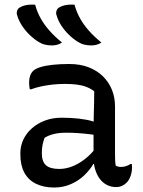

<svg xmlns="http://www.w3.org/2000/svg" viewBox="-20 -828 640 858"><path d="M494 -353Q494 -326 494 -299.5Q494 -273 494 -246Q494 -219 494 -192.5Q494 -166 494 -139Q494 -124 494.5 -112.5Q495 -101 497 -88Q502 -85 508 -83.5Q514 -82 520 -82Q532 -82 543 -85.5Q554 -89 563 -95H569Q569 -91 569.5 -88Q570 -85 570 -80Q570 -60 563.5 -41.5Q557 -23 546 -12Q536 -2 524.5 3Q513 8 500 8Q476 8 457 -2Q438 -12 425 -30Q412 -48 405 -72Q398 -96 398 -122Q398 -153 398 -186Q398 -219 398 -243Q398 -282 399 -312Q400 -342 400.5 -368Q401 -394 401 -420Q386 -432 366.5 -439.5Q347 -447 323.5 -450Q300 -453 270 -453Q241 -453 214.5 -450Q188 -447 164.5 -442Q141 -437 119 -429H113Q112 -435 111 -443Q110 -451 110 -458Q110 -474 114 -487.5Q118 -501 128 -511Q138 -521 160.5 -528Q183 -535 216 -538.5Q249 -542 289 -542Q339 -542 377 -527Q415 -512 441 -486Q467 -460 480.5 -426Q494 -392 494 -353ZM167 -142Q167 -106 185.5 -89.5Q204 -73 245 -73Q272 -73 300.5 -83.5Q329 -94 358 -116Q387 -138 414 -174L418 -95H397Q382 -69 356.5 -44.5Q331 -20 296.5 -5Q262 10 222 10Q175 10 140.5 -7Q106 -24 88.5 -57Q71 -90 71 -138V-144Q71 -176 84.5 -204.5Q98 -233 123 -255Q148 -277 181.5 -289.5Q215 -302 256 -302Q296 -302 331.5 -298Q367 -294 392.5 -286.5Q418 -279 428 -272Q434 -267 437 -259.5Q440 -252 441.5 -242Q443 -232 443 -217Q415 -224 387 -227.5Q359 -231 331.5 -233Q304 -235 277 -235Q244 -235 220 -229Q196 -223 179 -212Q174 -198 170.5 -182Q167 -166 167 -145ZM137 -807Q146 -774 162 -745.5Q178 -717 201.5 -690.5Q225 -664 257 -638Q247 -631 235.5 -628Q224 -625 212 -625Q196 -625 181 -628.5Q166 -632 152 -641Q131 -654 112 -672.5Q93 -691 78.5 -713Q64 -735 57 -759Q53 -769 56.5 -780Q60 -791 71 -796Q80 -801 89.5 -803.5Q99 -806 111.5 -807Q124 -808 137 -807ZM313 -807Q322 -774 338 -745.5Q354 -717 377.5 -690.5Q401 -664 433 -638Q423 -631 411.5 -628Q400 -625 388 -625Q372 -625 357 -628.5Q342 -632 328 -641Q307 -654 288 -672.5Q269 -691 254.5 -713Q240 -735 233 -759Q229 -769 232.5 -780Q236 -791 247 -796Q256 -801 265.5 -803.5Q275 -806 287.5 -807Q300 -808 313 -807Z"/></svg>

Font: Recursive Monospace Casual
Style: Regular
Weight: 400
Version: Version 1.047